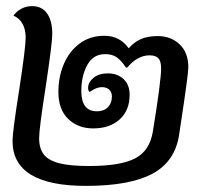

<svg xmlns="http://www.w3.org/2000/svg" viewBox="-20 -599 693 628"><path d="M596 -379Q596 -357 572 -199L566 -159Q553 -71 479 -31Q405 9 261 9Q21 9 21 -138Q21 -168 42 -300Q64 -444 64 -475Q64 -530 24 -548Q34 -562 50 -570.5Q66 -579 85 -579Q117 -579 134 -555Q151 -531 151 -488Q151 -458 129 -312Q108 -178 108 -147Q108 -113 123.5 -93.5Q139 -74 174 -65Q209 -56 271 -56Q374 -56 422 -81Q470 -106 480 -169Q507 -335 507 -375Q507 -399 498 -408.5Q489 -418 469 -418Q430 -418 396 -378H392Q377 -401 362 -411.5Q347 -422 324 -422Q285 -422 265.5 -386.5Q246 -351 246 -301Q246 -235 297 -235Q320 -235 333 -248.5Q346 -262 346 -283Q346 -297 337.5 -305.5Q329 -314 313 -314Q295 -314 273 -298Q268 -303 268 -312Q269 -331 286.5 -345Q304 -359 333 -359Q364 -359 384 -340.5Q404 -322 404 -289Q404 -238 371.5 -208.5Q339 -179 285 -179Q235 -179 203 -210Q171 -241 171 -298Q171 -348 189 -390Q207 -432 241 -457Q275 -482 321 -482Q372 -482 401 -441Q418 -461 440.5 -471Q463 -481 496 -481Q539 -481 567.5 -454Q596 -427 596 -379Z"/></svg>

Font: Krub Medium
Style: Italic
Weight: 500
Italic angle: -8°
Designer: Ekaluck Peanpanawate
Foundry: Cadson Demak Co.,Ltd.
Version: Version 1.000; ttfautohint (v1.6)